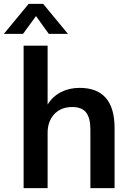

<svg xmlns="http://www.w3.org/2000/svg" viewBox="-54 -972 677 992"><path d="M357 -518Q538 -518 538 -310V0H413V-304Q413 -363 390 -392Q368 -419 319 -419Q262 -419 227 -383Q192 -345 192 -286V0H68V-736H192V-432Q218 -474 261 -496Q304 -518 357 -518ZM65 -797H-34L94 -952H169L297 -797H198L132 -889Z"/></svg>

Font: PRinguin Sans
Style: Bold
Weight: 700
Designer: Vernon Adams
Foundry: Vernon Adams
Version: ""